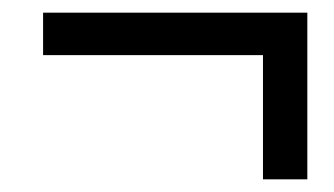

<svg xmlns="http://www.w3.org/2000/svg" viewBox="-20 -384 527 303"><path d="M395 -101V-297H48V-364H465V-101Z"/></svg>

Font: Source Sans 3 Medium
Style: Italic
Weight: 500
Italic angle: -11°
Designer: Paul D. Hunt
Foundry: Adobe
Version: Version 3.052;hotconv 1.1.0;makeotfexe 2.6.0